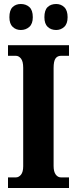

<svg xmlns="http://www.w3.org/2000/svg" viewBox="-20 -940 384 960"><path d="M20 -53H59Q74 -53 85 -66.5Q96 -80 96 -109V-601Q96 -633 85 -647Q74 -661 59 -661H20V-714H325V-661H285Q267 -661 257.5 -647.5Q248 -634 248 -600V-110Q248 -82 258.5 -67.5Q269 -53 285 -53H325V0H20ZM27 -854Q27 -889 43 -904.5Q59 -920 84 -920Q110 -920 127 -904.5Q144 -889 144 -854Q144 -821 126.5 -805.5Q109 -790 84 -790Q60 -790 43.5 -805.5Q27 -821 27 -854ZM202 -854Q202 -889 218 -904.5Q234 -920 261 -920Q285 -920 301.5 -904Q318 -888 318 -854Q318 -821 301 -805.5Q284 -790 261 -790Q235 -790 218.5 -805.5Q202 -821 202 -854Z"/></svg>

Font: Noto Serif CondExtraBold
Style: Regular
Weight: 800
Width: 3
Designer: Monotype Design Team
Foundry: Monotype Imaging Inc.
Version: Version 1.001